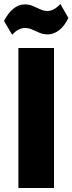

<svg xmlns="http://www.w3.org/2000/svg" viewBox="-36 -940 362 960"><path d="M234 -700V0H56V-700ZM-16 -835Q5 -876 31.5 -897Q58 -918 88 -918Q110 -918 128.5 -910Q147 -902 165 -893.5Q183 -885 201 -885Q217 -885 233 -893.5Q249 -902 266 -920L306 -850Q286 -809 259 -788.5Q232 -768 203 -768Q181 -768 162 -776Q143 -784 125.5 -792Q108 -800 89 -800Q73 -800 57 -792Q41 -784 25 -766Z"/></svg>

Font: Pathway Extreme Condensed ExtraBold
Style: Regular
Weight: 800
Width: 3
Version: Version 1.001;gftools[0.9.26]